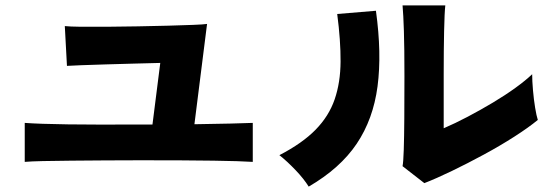

<svg xmlns="http://www.w3.org/2000/svg" viewBox="-20 -724 2040 714"><path d="M72 -122V-267Q125 -263 233 -261.5Q341 -260 505 -261H547L576 -490Q533 -489 479 -487.5Q425 -486 373 -484.5Q321 -483 282 -481.5Q243 -480 229 -479L221 -627Q239 -625 280.5 -624.5Q322 -624 377.5 -624.5Q433 -625 492.5 -626Q552 -627 606 -628.5Q660 -630 698.5 -631.5Q737 -633 750 -635L703 -262Q782 -263 837.5 -264.5Q893 -266 920 -267V-122Q875 -125 775 -126.5Q675 -128 505 -128Q438 -128 370.5 -127.5Q303 -127 243.5 -126.5Q184 -126 139.5 -125Q95 -124 72 -122Z M1558 -43 1477 -106Q1480 -121 1481.5 -167.5Q1483 -214 1483.5 -284.5Q1484 -355 1484 -441Q1484 -547 1482 -608.5Q1480 -670 1477 -704H1636Q1633 -678 1631.5 -608Q1630 -538 1630 -449V-247Q1672 -265 1719.5 -290Q1767 -315 1813 -342.5Q1859 -370 1897 -397.5Q1935 -425 1959 -448Q1959 -423 1962 -388.5Q1965 -354 1970 -323.5Q1975 -293 1980 -278Q1946 -250 1893 -216Q1840 -182 1779 -149Q1718 -116 1660 -88Q1602 -60 1558 -43ZM1128 -30Q1110 -59 1079 -91.5Q1048 -124 1019 -147Q1104 -191 1153.5 -241.5Q1203 -292 1224.5 -354.5Q1246 -417 1246.5 -495Q1247 -573 1234 -672L1378 -684Q1400 -525 1384 -403Q1368 -281 1306.5 -189.5Q1245 -98 1128 -30Z"/></svg>

Font: Zen Kaku Gothic New Black
Style: Regular
Weight: 900
Designer: Yoshimichi Ohira
Foundry: Positype
Version: Version 1.001